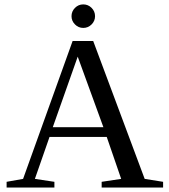

<svg xmlns="http://www.w3.org/2000/svg" viewBox="-20 -845 762 865"><path d="M225.1 -25.9V0H9.8V-25.9L84 -39.1L307.1 -660.2H399.9L631.8 -39.1L714.8 -25.9V0H438V-25.9L525.9 -39.1L460.9 -228H203.1L137.2 -39.1ZM330.1 -589.8 217.8 -272H445.8ZM408.2 -772Q408.2 -750.5 392.6 -734.9Q377 -719.2 355 -719.2Q333.5 -719.2 317.9 -734.9Q302.2 -750.5 302.2 -772Q302.2 -793.9 317.9 -809.6Q333.5 -825.2 355 -825.2Q377 -825.2 392.6 -809.6Q408.2 -793.9 408.2 -772Z"/></svg>

Font: Tinos
Style: Regular
Weight: 400
Designer: Steve Matteson
Foundry: Monotype Imaging Inc.
Version: Version 1.23